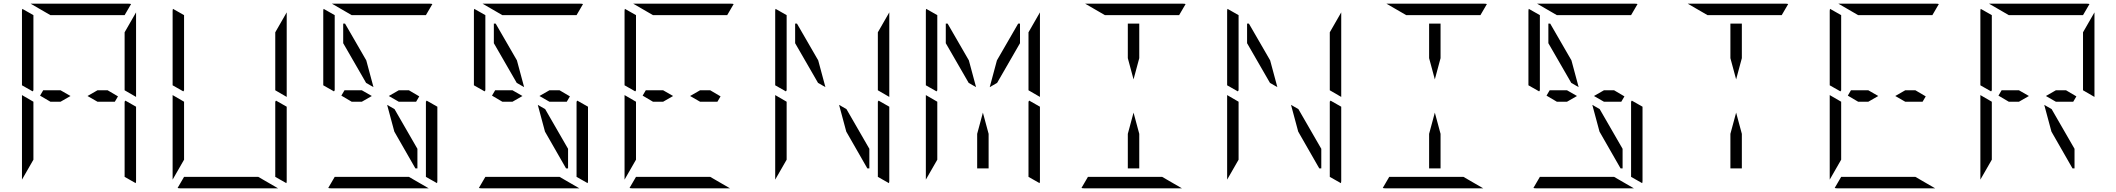

<svg xmlns="http://www.w3.org/2000/svg" viewBox="-20 -1020 11464 1040"><path d="M99 -558V-959Q99 -968 101 -972L161 -938V-928V-892V-866V-735V-548V-531L157 -525ZM659 -475 717 -442V-41Q717 -32 715 -28L655 -62V-70V-82V-108V-134V-265V-450V-469ZM161 -265V-155L99 -47V-500V-505L161 -469V-452ZM253 -469 197 -502 214 -531H308L362 -500L308 -469ZM253 -938 146 -1000H408H676Q686 -1000 690 -998L655 -938H625H439H377ZM717 -953V-500V-495L655 -531V-550V-735V-845ZM508 -531H563L619 -498L602 -469H508L454 -500Z M915 -558V-959Q915 -968 917 -972L977 -938V-928V-892V-866V-735V-548V-531L973 -525ZM1475 -475 1533 -442V-41Q1533 -32 1531 -28L1471 -62V-70V-82V-108V-134V-265V-450V-469ZM977 -265V-155L915 -47V-500V-505L977 -469V-452ZM1379 -62 1486 0H1224H956Q946 0 942 -2L977 -62H1007H1193H1255ZM1533 -953V-500V-495L1471 -531V-550V-735V-845Z M1731 -558V-959Q1731 -968 1733 -972L1793 -938V-928V-892V-866V-735V-548V-531L1789 -525ZM2291 -475 2349 -442V-41Q2349 -32 2347 -28L2287 -62V-70V-82V-108V-134V-265V-450V-469ZM1885 -469 1829 -502 1846 -531H1940L1994 -500L1940 -469ZM1963 -571 1839 -786V-892H1849L1964 -693L2003 -548ZM1885 -938 1778 -1000H2040H2308Q2318 -1000 2322 -998L2287 -938H2257H2071H2009ZM2195 -62 2302 0H2040H1772Q1762 0 1758 -2L1793 -62H1823H2009H2071ZM2140 -531H2195L2251 -498L2234 -469H2140L2086 -500ZM2117 -429 2241 -214V-108H2230L2116 -307L2077 -452Z M2547 -558V-959Q2547 -968 2549 -972L2609 -938V-928V-892V-866V-735V-548V-531L2605 -525ZM3107 -475 3165 -442V-41Q3165 -32 3163 -28L3103 -62V-70V-82V-108V-134V-265V-450V-469ZM2701 -469 2645 -502 2662 -531H2756L2810 -500L2756 -469ZM2779 -571 2655 -786V-892H2665L2780 -693L2819 -548ZM2701 -938 2594 -1000H2856H3124Q3134 -1000 3138 -998L3103 -938H3073H2887H2825ZM3011 -62 3118 0H2856H2588Q2578 0 2574 -2L2609 -62H2639H2825H2887ZM2956 -531H3011L3067 -498L3050 -469H2956L2902 -500ZM2933 -429 3057 -214V-108H3046L2932 -307L2893 -452Z M3363 -558V-959Q3363 -968 3365 -972L3425 -938V-928V-892V-866V-735V-548V-531L3421 -525ZM3425 -265V-155L3363 -47V-500V-505L3425 -469V-452ZM3517 -469 3461 -502 3478 -531H3572L3626 -500L3572 -469ZM3517 -938 3410 -1000H3672H3940Q3950 -1000 3954 -998L3919 -938H3889H3703H3641ZM3827 -62 3934 0H3672H3404Q3394 0 3390 -2L3425 -62H3455H3641H3703ZM3772 -531H3827L3883 -498L3866 -469H3772L3718 -500Z M4179 -558V-959Q4179 -968 4181 -972L4241 -938V-928V-892V-866V-735V-548V-531L4237 -525ZM4739 -475 4797 -442V-41Q4797 -32 4795 -28L4735 -62V-70V-82V-108V-134V-265V-450V-469ZM4241 -265V-155L4179 -47V-500V-505L4241 -469V-452ZM4411 -571 4287 -786V-892H4297L4412 -693L4451 -548ZM4797 -953V-500V-495L4735 -531V-550V-735V-845ZM4565 -429 4689 -214V-108H4678L4564 -307L4525 -452Z M5335 -295V-108H5273V-295L5304 -410ZM4995 -558V-959Q4995 -968 4997 -972L5057 -938V-928V-892V-866V-735V-548V-531L5053 -525ZM5555 -475 5613 -442V-41Q5613 -32 5611 -28L5551 -62V-70V-82V-108V-134V-265V-450V-469ZM5057 -265V-155L4995 -47V-500V-505L5057 -469V-452ZM5227 -571 5103 -786V-892H5113L5228 -693L5267 -548ZM5613 -953V-500V-495L5551 -531V-550V-735V-845ZM5341 -548 5380 -693 5495 -892H5505V-786L5381 -571Z M6151 -295V-108H6089V-295L6120 -410ZM5965 -938 5858 -1000H6120H6388Q6398 -1000 6402 -998L6367 -938H6337H6151H6089ZM6275 -62 6382 0H6120H5852Q5842 0 5838 -2L5873 -62H5903H6089H6151ZM6089 -705V-892H6151V-705L6120 -590Z M6627 -558V-959Q6627 -968 6629 -972L6689 -938V-928V-892V-866V-735V-548V-531L6685 -525ZM7187 -475 7245 -442V-41Q7245 -32 7243 -28L7183 -62V-70V-82V-108V-134V-265V-450V-469ZM6689 -265V-155L6627 -47V-500V-505L6689 -469V-452ZM6859 -571 6735 -786V-892H6745L6860 -693L6899 -548ZM7245 -953V-500V-495L7183 -531V-550V-735V-845ZM7013 -429 7137 -214V-108H7126L7012 -307L6973 -452Z M7783 -295V-108H7721V-295L7752 -410ZM7597 -938 7490 -1000H7752H8020Q8030 -1000 8034 -998L7999 -938H7969H7783H7721ZM7907 -62 8014 0H7752H7484Q7474 0 7470 -2L7505 -62H7535H7721H7783ZM7721 -705V-892H7783V-705L7752 -590Z M8259 -558V-959Q8259 -968 8261 -972L8321 -938V-928V-892V-866V-735V-548V-531L8317 -525ZM8819 -475 8877 -442V-41Q8877 -32 8875 -28L8815 -62V-70V-82V-108V-134V-265V-450V-469ZM8413 -469 8357 -502 8374 -531H8468L8522 -500L8468 -469ZM8491 -571 8367 -786V-892H8377L8492 -693L8531 -548ZM8413 -938 8306 -1000H8568H8836Q8846 -1000 8850 -998L8815 -938H8785H8599H8537ZM8723 -62 8830 0H8568H8300Q8290 0 8286 -2L8321 -62H8351H8537H8599ZM8668 -531H8723L8779 -498L8762 -469H8668L8614 -500ZM8645 -429 8769 -214V-108H8758L8644 -307L8605 -452Z M9415 -295V-108H9353V-295L9384 -410ZM9229 -938 9122 -1000H9384H9652Q9662 -1000 9666 -998L9631 -938H9601H9415H9353ZM9353 -705V-892H9415V-705L9384 -590Z M9891 -558V-959Q9891 -968 9893 -972L9953 -938V-928V-892V-866V-735V-548V-531L9949 -525ZM9953 -265V-155L9891 -47V-500V-505L9953 -469V-452ZM10045 -469 9989 -502 10006 -531H10100L10154 -500L10100 -469ZM10045 -938 9938 -1000H10200H10468Q10478 -1000 10482 -998L10447 -938H10417H10231H10169ZM10355 -62 10462 0H10200H9932Q9922 0 9918 -2L9953 -62H9983H10169H10231ZM10300 -531H10355L10411 -498L10394 -469H10300L10246 -500Z M10707 -558V-959Q10707 -968 10709 -972L10769 -938V-928V-892V-866V-735V-548V-531L10765 -525ZM10769 -265V-155L10707 -47V-500V-505L10769 -469V-452ZM10861 -469 10805 -502 10822 -531H10916L10970 -500L10916 -469ZM10861 -938 10754 -1000H11016H11284Q11294 -1000 11298 -998L11263 -938H11233H11047H10985ZM11325 -953V-500V-495L11263 -531V-550V-735V-845ZM11116 -531H11171L11227 -498L11210 -469H11116L11062 -500ZM11093 -429 11217 -214V-108H11206L11092 -307L11053 -452Z"/></svg>

Font: DSEG14 Modern Mini
Style: Light
Weight: 300
Designer: Keshikan(Twitter:@keshinomi_88pro)
Version: Version 0.46